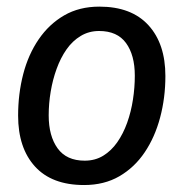

<svg xmlns="http://www.w3.org/2000/svg" viewBox="-20 -532 540 565"><path d="M227.5 12.5Q132.5 12.5 82.9 -42.1Q33.3 -96.7 33.3 -191.7Q33.3 -255.8 48.3 -313.8Q63.3 -371.7 93.8 -416.2Q124.2 -460.8 168.8 -486.7Q213.3 -512.5 272.5 -512.5Q366.7 -512.5 416.7 -457.9Q466.7 -403.3 466.7 -308.3Q466.7 -244.2 451.2 -186.2Q435.8 -128.3 405.8 -83.8Q375.8 -39.2 331.2 -13.3Q286.7 12.5 227.5 12.5ZM229.2 -59.2Q260 -59.2 283.8 -73.8Q307.5 -88.3 325 -113.3Q342.5 -138.3 354.2 -170.8Q365.8 -203.3 371.2 -238.8Q376.7 -274.2 376.7 -309.2Q376.7 -370 350.8 -405.4Q325 -440.8 271.7 -440.8Q241.7 -440.8 217.5 -426.2Q193.3 -411.7 175.8 -386.7Q158.3 -361.7 146.7 -329.6Q135 -297.5 129.2 -262.5Q123.3 -227.5 123.3 -192.5Q123.3 -131.7 149.6 -95.4Q175.8 -59.2 229.2 -59.2Z"/></svg>

Font: Familjen Grotesk
Style: Italic
Weight: 400
Italic angle: -9.46201°
Designer: Anders Wikstroem, Jonas Baeckman, Matilda Gysing, Kristian Moeller
Foundry: Familjen STHLM AB
Version: Version 2.000